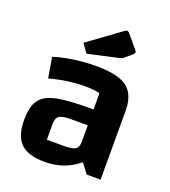

<svg xmlns="http://www.w3.org/2000/svg" viewBox="-135 -823 825 934"><g transform="rotate(20 277.5 -356.5)"><path d="M204 12Q117 12 78.5 -25.5Q40 -63 40 -147Q40 -196 52.5 -227.5Q65 -259 95 -277Q125 -295 179.5 -302Q234 -309 318 -309H370V-227H252Q209 -227 193 -216.5Q177 -206 177 -177V-93H266Q309 -93 324.5 -103Q340 -113 340 -141V-393Q314 -401 264 -401Q222 -401 176.5 -395Q131 -389 81 -375L63 -481Q94 -491 130.5 -498Q167 -505 206 -508.5Q245 -512 283 -512Q357 -512 402 -496.5Q447 -481 468 -446.5Q489 -412 489 -355V0H417L379 -50Q305 12 204 12ZM215 -552 183 -597 353 -721Q359 -725 363 -725Q369 -725 376 -717L429 -654Q437 -645 437 -640Q437 -633 427 -625L395 -598Q390 -593 385 -591Q380 -589 371 -587Z"/></g></svg>

Font: Changa SemiBold
Style: Regular
Weight: 600
Designer: Eduardo Rodriguez Tunni
Foundry: Eduardo Rodriguez Tunni
Version: Version 3.002; ttfautohint (v1.8.2)